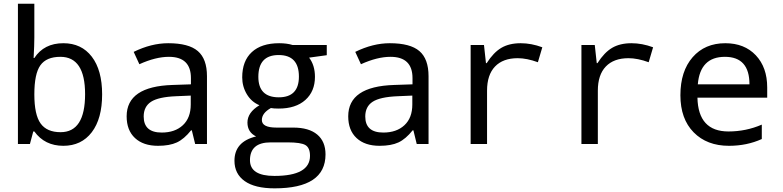

<svg xmlns="http://www.w3.org/2000/svg" viewBox="-20 -780 4241 1040"><path d="M166 -67.9H160.2L142.1 0H77.1V-759.8H166V-576.2Q166 -536.6 162.1 -465.8H166Q218.3 -545.9 323.2 -545.9Q421.4 -545.9 477.3 -472.9Q533.2 -399.9 533.2 -269Q533.2 -137.2 477.1 -63.7Q420.9 9.8 323.2 9.8Q222.2 9.8 166 -67.9ZM166 -269Q166 -158.2 200 -111.1Q233.9 -64 308.1 -64Q440.9 -64 440.9 -270Q440.9 -472.2 307.1 -472.2Q231.4 -472.2 198.7 -426.3Q166 -380.4 166 -269Z M1037.1 0 1019 -74.2H1015.1Q977.5 -26.9 938 -8.5Q898.4 9.8 835.9 9.8Q756.3 9.8 711.2 -32.2Q666 -74.2 666 -149.9Q666 -312 915 -319.8L1014.2 -323.2V-356.9Q1014.2 -472.2 895 -472.2Q823.2 -472.2 734.9 -432.1L704.1 -499Q799.8 -545.9 891.1 -545.9Q1002 -545.9 1051.5 -503.4Q1101.1 -460.9 1101.1 -367.2V0ZM1013.2 -262.2 934.1 -258.8Q838.4 -254.9 798.3 -228.8Q758.3 -202.6 758.3 -148.9Q758.3 -62 856 -62Q927.7 -62 970.5 -101.8Q1013.2 -141.6 1013.2 -213.9Z M1750 -536.1V-481L1654.3 -467.8Q1686 -426.3 1686 -363.8Q1686 -285.2 1634 -238.5Q1582 -191.9 1489.3 -191.9Q1462.4 -191.9 1447.3 -194.8Q1398.4 -167.5 1398.4 -129.9Q1398.4 -88.9 1477.1 -88.9H1568.4Q1653.3 -88.9 1698.2 -51.3Q1743.2 -13.7 1743.2 56.2Q1743.2 240.2 1467.3 240.2Q1360.8 240.2 1305.4 200.9Q1250 161.6 1250 90.8Q1250 -12.7 1367.2 -41Q1320.3 -64 1320.3 -116.2Q1320.3 -170.9 1385.3 -210Q1341.8 -228 1316.9 -269.8Q1292 -311.5 1292 -360.8Q1292 -449.7 1344 -497.8Q1396 -545.9 1492.2 -545.9Q1534.2 -545.9 1565.4 -536.1ZM1490.2 -252.9Q1599.1 -252.9 1599.1 -365.2Q1599.1 -481.9 1489.3 -481.9Q1379.4 -481.9 1379.4 -363.8Q1379.4 -252.9 1490.2 -252.9ZM1538.1 -8.8H1446.3Q1334 -8.8 1334 87.9Q1334 172.9 1466.3 172.9Q1659.2 172.9 1659.2 64Q1659.2 21 1634.8 6.1Q1610.4 -8.8 1538.1 -8.8Z M2237.3 0 2219.2 -74.2H2215.3Q2177.7 -26.9 2138.2 -8.5Q2098.6 9.8 2036.1 9.8Q1956.5 9.8 1911.4 -32.2Q1866.2 -74.2 1866.2 -149.9Q1866.2 -312 2115.2 -319.8L2214.4 -323.2V-356.9Q2214.4 -472.2 2095.2 -472.2Q2023.4 -472.2 1935.1 -432.1L1904.3 -499Q2000 -545.9 2091.3 -545.9Q2202.1 -545.9 2251.7 -503.4Q2301.3 -460.9 2301.3 -367.2V0ZM2213.4 -262.2 2134.3 -258.8Q2038.6 -254.9 1998.5 -228.8Q1958.5 -202.6 1958.5 -148.9Q1958.5 -62 2056.2 -62Q2127.9 -62 2170.7 -101.8Q2213.4 -141.6 2213.4 -213.9Z M2917.5 -523.9 2893.6 -442.9Q2833.5 -464.8 2784.2 -464.8Q2704.6 -464.8 2661.4 -419.7Q2618.2 -374.5 2618.2 -289.1V0H2529.3V-536.1H2601.6L2612.3 -438H2616.2Q2653.3 -496.1 2695.8 -521Q2738.3 -545.9 2800.3 -545.9Q2857.9 -545.9 2917.5 -523.9Z M3517.6 -523.9 3493.7 -442.9Q3433.6 -464.8 3384.3 -464.8Q3304.7 -464.8 3261.5 -419.7Q3218.3 -374.5 3218.3 -289.1V0H3129.4V-536.1H3201.7L3212.4 -438H3216.3Q3253.4 -496.1 3295.9 -521Q3338.4 -545.9 3400.4 -545.9Q3458 -545.9 3517.6 -523.9Z M4135.7 -251H3757.8Q3761.7 -67.9 3925.8 -67.9Q4021 -67.9 4106.4 -105V-26.9Q4025.4 9.8 3928.7 9.8Q3809.1 9.8 3737.3 -63.2Q3665.5 -136.2 3665.5 -264.2Q3665.5 -394 3731.7 -470Q3797.9 -545.9 3908.7 -545.9Q4012.2 -545.9 4074 -480.5Q4135.7 -415 4135.7 -306.2ZM3759.8 -323.2H4039.6Q4039.6 -472.2 3906.7 -472.2Q3772.5 -472.2 3759.8 -323.2Z"/></svg>

Font: Droid Sans Mono
Style: Regular
Weight: 400
Monospace: yes
Version: Version 1.00 build 112